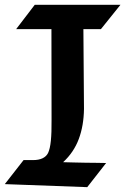

<svg xmlns="http://www.w3.org/2000/svg" viewBox="-109 -772 524 804"><path d="M-88.9 -1 -10.3 -101.6H28.8Q77.1 -101.6 92.3 -131.3Q100.6 -148.9 104 -182.9Q107.4 -216.8 106.9 -270L106.4 -649.9H-41.5L36.6 -752H395.5L313.5 -649.9H240.2L242.7 -315.9Q241.7 -245.6 220.9 -189.9Q200.2 -134.3 155.3 -92.8Q177.7 -92.3 201.7 -91.6Q225.6 -90.8 249.3 -90.6Q272.9 -90.3 295.4 -90.1Q317.9 -89.8 335.4 -89.4L256.3 11.7ZM189.9 -671.4Q207 -632.3 217.3 -597.7Q220.7 -572.3 215.3 -575.2Q204.6 -590.8 181.4 -634.8Q158.2 -678.7 153.8 -694.3Q152.3 -712.4 189.9 -671.4Z"/></svg>

Font: IranNastaliq
Style: Regular
Weight: 400
Designer: Hossein Zahedi
Version: Version 1.5